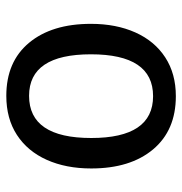

<svg xmlns="http://www.w3.org/2000/svg" viewBox="-4 -576 591 624"><g transform="rotate(-90 292.0 -263.5)"><path d="M527 -264Q527 -182 499 -119.5Q471 -57 418 -22.5Q365 12 292 12Q181 12 119 -62Q57 -136 57 -263Q57 -345 85 -407.5Q113 -470 166 -504.5Q219 -539 293 -539Q404 -539 465.5 -465Q527 -391 527 -264ZM156 -263Q156 -62 292 -62Q428 -62 428 -264Q428 -465 293 -465Q156 -465 156 -263Z"/></g></svg>

Font: Wolseley Sans
Style: Regular
Weight: 400
Designer: Carrois Corporate & Edenspiekermann AG
Foundry: Carrois Corporate GbR & Edenspiekermann AG
Version: Version 4.202